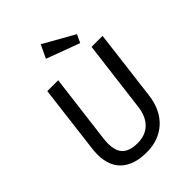

<svg xmlns="http://www.w3.org/2000/svg" viewBox="-262 -1047 1184 1184"><g transform="rotate(-45 330.5 -455.0)"><path d="M564 -228Q557 -170 535.5 -125.5Q514 -81 480.5 -50.5Q447 -20 403 -4Q359 12 307 12Q198 12 139.5 -40.5Q81 -93 81 -194Q81 -217 84 -241L139 -689H234L178 -242Q175 -216 175 -196Q175 -127 208 -97.5Q241 -68 306 -68Q375 -68 416.5 -108.5Q458 -149 467 -224L525 -689H621ZM492 -755 274 -836 315 -922 517 -808Z"/></g></svg>

Font: Yekcdsyqcyvpieeyorgstswgcgt
Style: Regular
Weight: 400
Italic angle: -8°
Designer: Carrois Corporate & Edenspiekermann
Foundry: Carrois Corporate GbR & Edenspiekermann AG
Version: Version 2.001